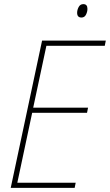

<svg xmlns="http://www.w3.org/2000/svg" viewBox="-20 -911 533 931"><path d="M32 0 184 -714H493L488 -689H205L141 -389H407L402 -364H136L64 -25H347L342 0ZM375 -826Q354 -826 354 -849Q354 -863 361.5 -877Q369 -891 384 -891Q404 -891 404 -868Q404 -854 397 -840Q390 -826 375 -826Z"/></svg>

Font: Noto Sans SemiCondensed Thin
Style: Italic
Weight: 100
Width: 4
Italic angle: -12°
Designer: Monotype Design Team
Foundry: Monotype Imaging Inc.
Version: Version 2.013; ttfautohint (v1.8.4.7-5d5b)